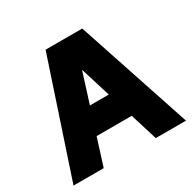

<svg xmlns="http://www.w3.org/2000/svg" viewBox="-158 -889 1063 1054"><g transform="rotate(-30 373.5 -361.5)"><path d="M538.6 0 485.4 -171.9H262.7L208.5 0H17.1L257.3 -722.7H489.7L730 0ZM375.5 -527.3 314.9 -335.9H434.6Z"/></g></svg>

Font: Giphurs Black
Style: Regular
Weight: 900
Version: Version 0.920; ttfautohint (v1.8.4.7-5d5b)